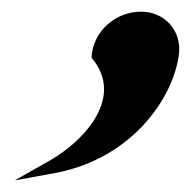

<svg xmlns="http://www.w3.org/2000/svg" viewBox="-20 -142 327 329"><path d="M221.5 -122C178.5 -122 139 -89 136.8 -43C174.9 1 160.6 55 107.1 103C94.6 114 82.4 123 67.1 132L5.4 167L72 155C204.3 131 276.2 28 286.5 -48C292 -89 262.5 -122 221.5 -122Z"/></svg>

Font: Charger
Style: ExBdIt
Weight: 400
Designer: Jasper
Foundry: Cannot Into Space Fonts
Version: Version 0.99